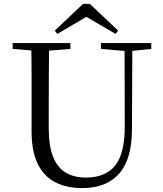

<svg xmlns="http://www.w3.org/2000/svg" viewBox="-20 -949 837 985"><path d="M441 -929 586 -792 573 -775 395 -879H451L274 -775L261 -792L406 -929ZM401 16Q324 16 265.5 -13Q207 -42 174.5 -106.5Q142 -171 142 -276V-391Q142 -476 142 -560.5Q142 -645 140 -728H232Q231 -645 230.5 -561Q230 -477 230 -391V-291Q230 -199 253 -143Q276 -87 319 -62.5Q362 -38 420 -38Q522 -38 571.5 -100.5Q621 -163 620 -306L619 -728H659L657 -286Q657 -133 591.5 -58.5Q526 16 401 16ZM45 -698V-728H341V-698L201 -687H180ZM498 -698V-728H756V-698L647 -687H626Z"/></svg>

Font: Noto Serif JP
Style: Regular
Weight: 400
Designer: Ryoko NISHIZUKA  (kana & ideographs); Frank Grießhammer (Latin, Greek & Cyrillic); Wenlong ZHANG  (bopomofo); Sandoll Co
Foundry: Adobe
Version: Version 2.003-H1;hotconv 1.1.1;makeotfexe 2.6.0